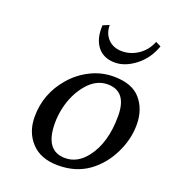

<svg xmlns="http://www.w3.org/2000/svg" viewBox="-122 -737 751 840"><g transform="rotate(20 253.0 -317.5)"><path d="M245.6 -645Q245.6 -605 270 -580.1Q294.4 -555.2 334.7 -555.2Q375 -555.2 410.2 -579.1Q445.3 -603 461.9 -645L486.3 -632.8Q464.8 -571.3 417.2 -534.7Q369.6 -498 322.3 -498Q269.5 -498 241.2 -533.7Q212.9 -569.3 216.3 -632.8ZM146 -346.2Q182.1 -388.2 232.7 -413.6Q283.2 -439 340.3 -439Q426.3 -439 466.1 -392.3Q505.9 -345.7 505.9 -274.4Q505.9 -206.1 472.9 -139.6Q439.9 -73.2 384.8 -33.2Q325.7 9.8 242.7 9.8Q161.6 9.8 117.9 -37.1Q74.2 -84 74.2 -155.8Q74.2 -263.7 146 -346.2ZM326.7 -397.9Q272.5 -397.9 231 -347.9Q189.5 -297.9 174.3 -228Q167 -193.8 167 -160.2Q167 -30.8 260.7 -30.8Q317.4 -30.8 358.4 -83Q416.5 -156.2 416.5 -282.7Q416.5 -397.9 326.7 -397.9Z"/></g></svg>

Font: Linux Biolinum
Style: Italic
Weight: 400
Italic angle: -12°
Designer: Philipp H. Poll
Foundry: Philipp H. Poll
Version: Version 1.1.3 ; ttfautohint (v0.9)